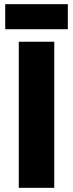

<svg xmlns="http://www.w3.org/2000/svg" viewBox="-20 -900 350 920"><path d="M5 -760V-880H305V-760ZM70 0V-700H240V0Z"/></svg>

Font: Promplate
Style: Bold
Weight: 400
Designer: Evgeny Tarasenko
Foundry: Evgeny Tarasenko
Version: Version 1.000